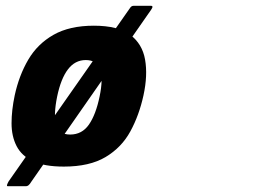

<svg xmlns="http://www.w3.org/2000/svg" viewBox="-20 -569 923 665"><path d="M201 8Q134 8 94.5 -10.5Q55 -29 37.5 -63Q20 -97 20 -142Q20 -187 31 -239Q46 -308 78 -362.5Q110 -417 165.5 -448.5Q221 -480 305 -480Q389 -480 431 -448.5Q473 -417 482.5 -362.5Q492 -308 477 -239Q462 -170 431.5 -114Q401 -58 345.5 -25Q290 8 201 8ZM223 -103Q264 -103 288 -137.5Q312 -172 325 -235Q338 -297 326.5 -329Q315 -361 277 -361Q240 -361 215.5 -329Q191 -297 178 -235Q165 -171 174 -137Q183 -103 223 -103ZM88 61Q84 68 79.5 72Q75 76 69 76H7Q3 76 4.5 71Q6 66 10 59L428 -538Q433 -546 436.5 -547.5Q440 -549 444 -549H502Q509 -549 508 -544Q507 -539 490 -516Z"/></svg>

Font: Glory ExtraBold
Style: Italic
Weight: 800
Italic angle: -12°
Version: Version 1.011